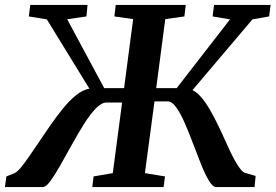

<svg xmlns="http://www.w3.org/2000/svg" viewBox="-49 -763 1124 783"><path d="M-29 0 -23 -43.5 10 -56.5Q20.5 -61.5 35 -78.5Q49.5 -95.5 67.2 -121.2Q85 -147 105 -176.5Q129 -212.5 155 -250Q181 -287.5 207.8 -320.5Q234.5 -353.5 261.8 -375.2Q289 -397 315.5 -401.5L142 -684L68.5 -696L74.5 -743H308L303.5 -696L225 -684.5L376 -403.5H457L494 -685L417.5 -696L423 -743H708.5L703 -696L625 -685L588 -403.5H671.5L889 -684L818 -696L824 -743H1054.5L1048.5 -696L980.5 -684L736 -395.5Q754.5 -386.5 772 -366Q789.5 -345.5 806 -317.2Q822.5 -289 838 -257.2Q853.5 -225.5 867.5 -194Q879 -168.5 890 -145.2Q901 -122 911.5 -103.8Q922 -85.5 931.5 -73.5Q941 -61.5 949 -58.5L993.5 -45.5L989 0H833.5Q819 0 803.5 -25.2Q788 -50.5 772 -90.5Q756 -130.5 739.2 -175Q722.5 -219.5 705.2 -259.5Q688 -299.5 670.2 -324.5Q652.5 -349.5 634.5 -349.5H581L542 -57L624 -43.5L618 0H327.5L332.5 -43.5L411 -57L449 -345H386Q365 -345 341.2 -320.2Q317.5 -295.5 292.8 -256Q268 -216.5 243.8 -172.5Q219.5 -128.5 197.2 -89.2Q175 -50 156.8 -25Q138.5 0 125 0Z"/></svg>

Font: Merriweather 24pt SemiBold
Style: Italic
Weight: 600
Italic angle: -7.8°
Version: Version 2.101